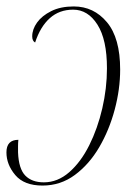

<svg xmlns="http://www.w3.org/2000/svg" viewBox="-22 -566 425 596"><path d="M207 -546Q269 -546 310 -497Q351 -448 351 -350Q351 -289 334 -225.5Q317 -162 286 -109Q255 -56 210.5 -23Q166 10 110 10Q53 10 25.5 -22.5Q-2 -55 -2 -93Q-2 -132 35 -132Q34 -122 34 -112.5Q34 -103 34 -93Q36 -42 56.5 -21Q77 0 114 0Q157 0 193 -31.5Q229 -63 255 -115Q281 -167 295.5 -229.5Q310 -292 310 -354Q310 -443 280.5 -489.5Q251 -536 205 -536Q162 -536 132.5 -509.5Q103 -483 87 -434Q78 -439 78 -453Q78 -475 93 -496Q108 -517 137 -531.5Q166 -546 207 -546Z"/></svg>

Font: Noto Serif Display Condensed ExtraLight
Style: Italic
Weight: 200
Width: 3
Italic angle: -12°
Designer: Monotype Design Team
Foundry: Monotype Imaging Inc.
Version: Version 2.009